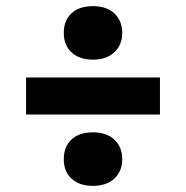

<svg xmlns="http://www.w3.org/2000/svg" viewBox="-20 -693 606 626"><path d="M283 -498.5Q239 -498.5 213.5 -522Q188 -545.5 188 -585.5Q188 -626 213 -649.5Q238 -673 283 -673Q328 -673 353.2 -649Q378.5 -625 378.5 -585.5Q378.5 -546.5 352.8 -522.5Q327 -498.5 283 -498.5ZM65 -319.5V-440.5H501.5V-319.5ZM283 -87Q239 -87 213.5 -110.2Q188 -133.5 188 -174Q188 -214.5 213 -238Q238 -261.5 283 -261.5Q328 -261.5 353.2 -237.5Q378.5 -213.5 378.5 -174Q378.5 -134.5 352.8 -110.8Q327 -87 283 -87Z"/></svg>

Font: Encode Sans Semi Expanded
Style: Bold
Weight: 700
Width: 6
Designer: Multiple Designers
Foundry: Impallari Type
Version: Version 3.000; ttfautohint (v1.8.3) -l 8 -r 50 -G 200 -x 14 